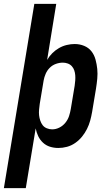

<svg xmlns="http://www.w3.org/2000/svg" viewBox="-53 -755 573 990"><path d="M-33 215 124 -735H237L190 -446Q201 -465 216.5 -480.5Q232 -496 251 -507Q270 -518 291 -523Q312 -528 332 -528Q358 -528 381 -518.5Q404 -509 418.5 -490.5Q433 -472 439.5 -448Q446 -424 448.5 -399.5Q451 -375 448.5 -349Q446 -323 442 -298L422 -178Q418 -155 412 -133Q406 -111 395.5 -90Q385 -69 370 -50.5Q355 -32 335 -18Q315 -4 292.5 2Q270 8 248 8Q225 8 204.5 1.5Q184 -5 168.5 -19.5Q153 -34 144 -53Q135 -72 131 -93L80 215ZM216 -88Q235 -88 253 -97Q271 -106 284 -122Q297 -138 303 -156.5Q309 -175 312 -193L332 -313Q334 -327 335 -340.5Q336 -354 335 -367Q334 -380 330 -392Q326 -404 317.5 -413.5Q309 -423 296.5 -427.5Q284 -432 271 -432Q253 -432 235 -425.5Q217 -419 203.5 -405.5Q190 -392 182.5 -374.5Q175 -357 172 -340L152 -220Q150 -205 148.5 -190Q147 -175 148.5 -161Q150 -147 154.5 -133.5Q159 -120 167 -109.5Q175 -99 188.5 -93.5Q202 -88 216 -88Z"/></svg>

Font: Iosevka SS18
Style: Bold Italic
Weight: 700
Italic angle: -9°
Monospace: yes
Designer: Belleve Invis
Foundry: Belleve Invis
Version: Version 25.1.1; ttfautohint (v1.8.4)